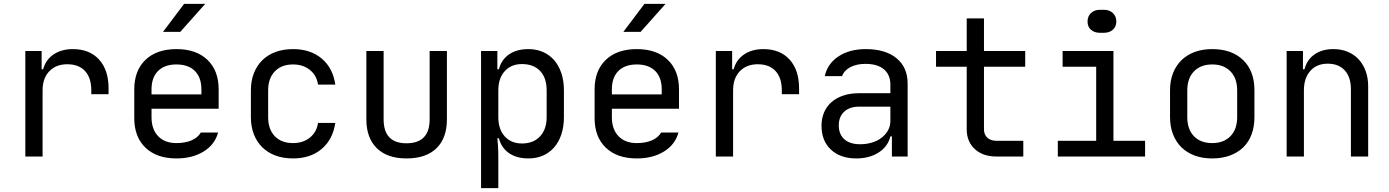

<svg xmlns="http://www.w3.org/2000/svg" viewBox="-20 -816 7240 1001"><path d="M112 -550H197V-455H205Q218 -504 259 -532Q300 -560 360 -560Q447 -560 496.5 -505.5Q546 -451 546 -356V-325H456V-345Q456 -410 423.5 -445.5Q391 -481 331 -481Q272 -481 237 -444.5Q202 -408 202 -345V0H112Z M900 10Q797 10 738.5 -46Q680 -102 680 -200V-350Q680 -448 738.5 -504Q797 -560 900 -560Q1003 -560 1061.5 -504Q1120 -448 1120 -350V-249H770V-205Q770 -142 804.5 -106Q839 -70 900 -70Q945 -70 978 -84Q1011 -98 1027 -125H1117Q1100 -62 1041.5 -26Q983 10 900 10ZM1030 -324V-350Q1030 -412 996 -446Q962 -480 900 -480Q838 -480 804 -446Q770 -412 770 -350V-324ZM920 -650H830L940 -796H1050Z M1508 10Q1457 10 1416.5 -5Q1376 -20 1347.5 -48Q1319 -76 1303.5 -116Q1288 -156 1288 -205V-345Q1288 -394 1303.5 -434Q1319 -474 1347.5 -502Q1376 -530 1416.5 -545Q1457 -560 1508 -560Q1599 -560 1657.5 -510.5Q1716 -461 1728 -375H1638Q1631 -423 1595.5 -451.5Q1560 -480 1508 -480Q1448 -480 1413 -444Q1378 -408 1378 -345V-205Q1378 -142 1412.5 -106Q1447 -70 1508 -70Q1560 -70 1595.5 -98.5Q1631 -127 1638 -175H1728Q1715 -88 1656.5 -39Q1598 10 1508 10Z M1890 -550H1980V-194Q1980 -69 2099 -69Q2220 -69 2220 -194V-550H2310V-194Q2310 -96 2255.5 -43Q2201 10 2099 10Q1999 10 1944.5 -43.5Q1890 -97 1890 -194Z M2573 -550V-455H2581Q2594 -505 2634 -532.5Q2674 -560 2735 -560Q2777 -560 2811 -545Q2845 -530 2869 -502.5Q2893 -475 2906.5 -435Q2920 -395 2920 -345V-205Q2920 -155 2906.5 -115Q2893 -75 2869 -47.5Q2845 -20 2811 -5Q2777 10 2735 10Q2674 10 2634 -17.5Q2594 -45 2581 -95H2573Q2574 -78 2576 -61Q2577 -46 2577.5 -30Q2578 -14 2578 0V165H2488V-550ZM2578 -205Q2578 -142 2611.5 -105Q2645 -68 2701 -68Q2761 -68 2795.5 -105Q2830 -142 2830 -205V-345Q2830 -410 2796 -446Q2762 -482 2701 -482Q2645 -482 2611.5 -445Q2578 -408 2578 -345Z M3300 10Q3197 10 3138.5 -46Q3080 -102 3080 -200V-350Q3080 -448 3138.5 -504Q3197 -560 3300 -560Q3403 -560 3461.5 -504Q3520 -448 3520 -350V-249H3170V-205Q3170 -142 3204.5 -106Q3239 -70 3300 -70Q3345 -70 3378 -84Q3411 -98 3427 -125H3517Q3500 -62 3441.5 -26Q3383 10 3300 10ZM3430 -324V-350Q3430 -412 3396 -446Q3362 -480 3300 -480Q3238 -480 3204 -446Q3170 -412 3170 -350V-324ZM3320 -650H3230L3340 -796H3450Z M3712 -550H3797V-455H3805Q3818 -504 3859 -532Q3900 -560 3960 -560Q4047 -560 4096.5 -505.5Q4146 -451 4146 -356V-325H4056V-345Q4056 -410 4023.5 -445.5Q3991 -481 3931 -481Q3872 -481 3837 -444.5Q3802 -408 3802 -345V0H3712Z M4263 -160Q4263 -199 4276.5 -230.5Q4290 -262 4315.5 -284Q4341 -306 4377 -318Q4413 -330 4458 -330H4622V-375Q4622 -426 4588.5 -454.5Q4555 -483 4492 -483Q4446 -483 4413.5 -466Q4381 -449 4370 -419H4280Q4294 -484 4351.5 -522Q4409 -560 4494 -560Q4596 -560 4654 -512.5Q4712 -465 4712 -380V0H4630V-105H4622Q4609 -52 4561 -21Q4513 10 4444 10Q4361 10 4312 -36Q4263 -82 4263 -160ZM4464 -64Q4498 -64 4527 -73Q4556 -82 4577 -98.5Q4598 -115 4610 -137Q4622 -159 4622 -185V-260H4460Q4410 -260 4381.5 -234Q4353 -208 4353 -162Q4353 -116 4382 -90Q4411 -64 4464 -64Z M4860 -550H5020V-720H5110V-550H5325V-468H5110V-142Q5110 -114 5127.5 -98Q5145 -82 5175 -82H5315V0H5175Q5104 0 5062 -39Q5020 -78 5020 -142V-468H4860Z M5495 0V-82H5695V-468H5520V-550H5785V-82H5950V0ZM5715 -765H5735Q5764 -765 5782 -748Q5800 -731 5800 -704Q5800 -677 5782 -661Q5764 -645 5735 -645H5715Q5686 -645 5668 -660.5Q5650 -676 5650 -704Q5650 -731 5668 -748Q5686 -765 5715 -765Z M6170 -205Q6170 -142 6204.5 -106Q6239 -70 6300 -70Q6360 -70 6395 -106Q6430 -142 6430 -205V-345Q6430 -408 6395 -444Q6360 -480 6300 -480Q6240 -480 6205 -444Q6170 -408 6170 -345ZM6080 -345Q6080 -395 6095.5 -434.5Q6111 -474 6139.5 -502Q6168 -530 6208.5 -545Q6249 -560 6300 -560Q6402 -560 6461 -503Q6520 -446 6520 -346V-205Q6520 -155 6505 -115Q6490 -75 6461.5 -47.5Q6433 -20 6392 -5Q6351 10 6300 10Q6249 10 6208.5 -5Q6168 -20 6139.5 -48Q6111 -76 6095.5 -116Q6080 -156 6080 -205Z M6688 0V-550H6773V-455H6781Q6794 -505 6833.5 -532.5Q6873 -560 6932 -560Q6973 -560 7006.5 -546Q7040 -532 7063.5 -506.5Q7087 -481 7100 -445.5Q7113 -410 7113 -366V0H7023V-351Q7023 -414 6991 -449Q6959 -484 6902 -484Q6845 -484 6811.5 -446.5Q6778 -409 6778 -345V0Z"/></svg>

Font: JetBrainsMono NF
Style: Regular
Weight: 400
Monospace: yes
Designer: Philipp Nurullin, Konstantin Bulenkov
Foundry: JetBrains
Version: Version 1.0.2; ttfautohint (v1.8.3)